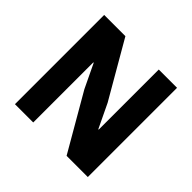

<svg xmlns="http://www.w3.org/2000/svg" viewBox="-169 -880 1062 1062"><g transform="rotate(45 362.0 -349.0)"><path d="M77 0V-698H243L434 -368L501 -228H504V-698H647V0H481L290 -330L223 -470H220V0Z"/></g></svg>

Font: Anuphan
Style: Bold
Weight: 700
Designer: Mike Abbink, Paul van der Laan, Pieter van Rosmalen, Mint Tantisuwanna
Foundry: Bold Monday; Cadson Demak
Version: Version 3.002;hotconv 1.0.109;makeotfexe 2.5.65596